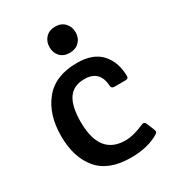

<svg xmlns="http://www.w3.org/2000/svg" viewBox="-176 -803 819 911"><g transform="rotate(-30 234.0 -347.5)"><path d="M149 -254Q149 -72 290 -72Q335 -72 395 -99Q410 -105 416 -90L434 -46Q439 -32 426 -25Q365 12 272 12Q151 12 93 -56.5Q35 -125 35 -242.5Q35 -360 94.5 -433Q154 -506 272 -506Q362 -506 405 -457Q448 -408 448 -332Q448 -319 431 -319H371Q355 -319 354 -334Q349 -422 265 -422Q205 -422 177 -380.5Q149 -339 149 -254ZM217 -584Q198 -604 198 -635Q198 -666 217.5 -686.5Q237 -707 269.5 -707Q302 -707 321.5 -686.5Q341 -666 341 -635Q341 -604 321 -584Q301 -564 268.5 -564Q236 -564 217 -584Z"/></g></svg>

Font: Crete Round
Style: Regular
Weight: 400
Designer: Veronika Burian
Foundry: TypeTogether
Version: Version 1.001